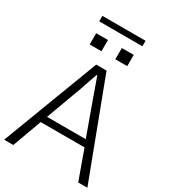

<svg xmlns="http://www.w3.org/2000/svg" viewBox="-240 -1126 1098 1241"><g transform="rotate(30 308.5 -505.5)"><path d="M164.1 -266.6H453.1L356.4 -534.2Q349.6 -554.7 333.5 -599.1Q317.4 -643.6 311.5 -661.1H306.6Q301.8 -648.4 285.6 -602.1Q269.5 -555.7 262.7 -534.2ZM-2 0 270.5 -717.8H347.7L619.1 0H550.8L472.7 -216.8H145.5L66.4 0ZM168.9 -809.6V-893.6H256.8V-809.6ZM147.5 -969.7V-1010.7H469.7V-969.7ZM360.4 -809.6V-893.6H449.2V-809.6Z"/></g></svg>

Font: Gothic A1 Light
Style: Regular
Weight: 300
Version: Version 2.50